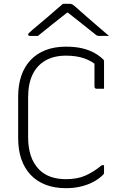

<svg xmlns="http://www.w3.org/2000/svg" viewBox="-20 -964 640 1004"><path d="M325 20Q265 20 218.5 2Q172 -16 140 -50Q108 -84 91.5 -132Q75 -180 75 -241V-459Q75 -520 91.5 -568Q108 -616 140 -650Q172 -684 218.5 -702Q265 -720 325 -720Q374 -720 411 -711Q448 -702 475 -686.5Q502 -671 520 -653Q522 -652 522.5 -650Q523 -648 523.5 -646Q524 -644 524 -643Q524 -608 524 -571.5Q524 -535 524 -500Q514 -500 504.5 -500Q495 -500 485 -500Q480 -500 477 -503Q474 -506 474 -511Q474 -537 474 -562.5Q474 -588 474 -613.5Q474 -639 474 -664L497 -613Q461 -645 420 -659Q379 -673 325 -673Q263 -673 218.5 -648Q174 -623 150.5 -574.5Q127 -526 127 -454V-246Q127 -194 140.5 -151.5Q154 -109 185 -77Q211 -51 246.5 -39Q282 -27 325 -27Q384 -27 427 -46Q470 -65 512 -100H524Q524 -95 524 -89.5Q524 -84 524 -78.5Q524 -73 524 -68.5Q524 -64 524 -61Q524 -58 523 -55.5Q522 -53 520 -51Q497 -28 467.5 -12.5Q438 3 402 11.5Q366 20 325 20ZM309 -944Q315 -944 321 -944Q327 -944 333 -944Q339 -944 345 -944Q353 -944 359 -940.5Q365 -937 381 -923Q389 -916 408.5 -898.5Q428 -881 453 -859.5Q478 -838 503.5 -816Q529 -794 550 -776Q538 -777 527.5 -776.5Q517 -776 505 -776Q494 -776 489 -777.5Q484 -779 476 -786Q459 -800 415.5 -834.5Q372 -869 311 -917L365 -898Q349 -898 333 -898Q317 -898 301 -898L355 -917Q294 -869 252 -835.5Q210 -802 178 -776H139Q134 -776 131.5 -777Q129 -778 128 -779.5Q127 -781 127 -783Q127 -787 131.5 -791.5Q136 -796 152 -810Q165 -821 186.5 -839Q208 -857 232 -877.5Q256 -898 276.5 -916Q297 -934 309 -944Z"/></svg>

Font: Recursive Monospace Light
Style: Regular
Weight: 300
Version: Version 1.047